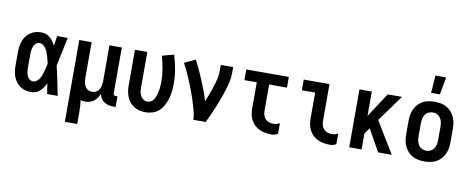

<svg xmlns="http://www.w3.org/2000/svg" viewBox="-77 -1120 4154 1698"><g transform="rotate(10 2000.0 -271.0)"><path d="M219 8Q194 8 168.5 2Q143 -4 121.5 -18.5Q100 -33 84 -54Q68 -75 59 -99Q50 -123 46.5 -148.5Q43 -174 43 -200V-320Q43 -346 46.5 -371.5Q50 -397 59 -421Q68 -445 84 -466Q100 -487 121.5 -501.5Q143 -516 168.5 -522Q194 -528 219 -528Q241 -528 261 -520.5Q281 -513 297 -499Q313 -485 325 -467.5Q337 -450 346 -431Q350 -453 353.5 -475.5Q357 -498 360 -520H455Q447 -482 439 -444.5Q431 -407 424 -369L423 -367Q418 -341 412.5 -315Q407 -289 401 -263Q417 -198 430 -132Q443 -66 457 0H362Q358 -23 354.5 -46.5Q351 -70 348 -93Q338 -74 326 -55.5Q314 -37 298 -22.5Q282 -8 261.5 0Q241 8 219 8ZM219 -88Q237 -88 252 -99.5Q267 -111 276.5 -126.5Q286 -142 292 -159Q298 -176 303 -193.5Q308 -211 312 -228.5Q316 -246 320 -264Q316 -281 312 -298Q308 -315 303 -331.5Q298 -348 291.5 -364.5Q285 -381 275.5 -395.5Q266 -410 251.5 -421Q237 -432 219 -432Q207 -432 196 -426.5Q185 -421 177.5 -411.5Q170 -402 165.5 -391Q161 -380 158.5 -368Q156 -356 155 -344Q154 -332 154 -320V-200Q154 -188 155 -176Q156 -164 158.5 -152Q161 -140 165.5 -129Q170 -118 177.5 -108.5Q185 -99 196 -93.5Q207 -88 219 -88Z M559 215V-520H670V-200Q670 -187 671.5 -174Q673 -161 676.5 -148.5Q680 -136 686.5 -124.5Q693 -113 702.5 -104.5Q712 -96 724.5 -92Q737 -88 750 -88Q769 -88 786 -97.5Q803 -107 812.5 -123Q822 -139 825.5 -157.5Q829 -176 830 -195V-520H941V-108Q941 -104 942 -100Q943 -96 946 -93Q949 -90 953 -89Q957 -88 961 -88H978V8H961Q939 8 917.5 3.5Q896 -1 877 -13Q858 -25 846 -44Q834 -63 831 -85Q823 -65 811 -47.5Q799 -30 782.5 -17Q766 -4 745.5 2Q725 8 704 8Q694 8 683.5 6.5Q673 5 663 2Q667 28 668.5 54.5Q670 81 670 107V215Z M1246 8Q1219 8 1193 2Q1167 -4 1144.5 -17.5Q1122 -31 1105 -51.5Q1088 -72 1077.5 -96.5Q1067 -121 1063 -147.5Q1059 -174 1059 -200V-520H1170V-200Q1170 -181 1173 -162Q1176 -143 1185 -126.5Q1194 -110 1210.5 -99Q1227 -88 1245 -88Q1260 -88 1274 -94.5Q1288 -101 1297 -112.5Q1306 -124 1312 -137.5Q1318 -151 1322.5 -165.5Q1327 -180 1330 -194.5Q1333 -209 1334.5 -223.5Q1336 -238 1337 -253Q1338 -268 1338 -283Q1338 -340 1328 -397.5Q1318 -455 1302 -510L1408 -538Q1427 -476 1438 -412Q1449 -348 1449 -283Q1449 -250 1445.5 -216.5Q1442 -183 1432.5 -151Q1423 -119 1407.5 -89Q1392 -59 1368 -36Q1344 -13 1311.5 -2.5Q1279 8 1246 8Z M1675 0Q1675 -32 1667 -63.5Q1659 -95 1650 -126Q1641 -157 1631 -187Q1621 -217 1609.5 -247.5Q1598 -278 1586 -307.5Q1574 -337 1561.5 -366.5Q1549 -396 1535 -425Q1521 -454 1506 -482L1604 -528Q1626 -487 1646 -444Q1666 -401 1684 -357.5Q1702 -314 1718.5 -270Q1735 -226 1749 -181Q1763 -215 1776.5 -250Q1790 -285 1801.5 -321Q1813 -357 1821.5 -393.5Q1830 -430 1830 -468V-520H1941V-468Q1941 -427 1932 -386.5Q1923 -346 1910.5 -306.5Q1898 -267 1883.5 -228Q1869 -189 1853.5 -151Q1838 -113 1821 -75Q1804 -37 1786 0Z M2378 8Q2351 8 2324 3.5Q2297 -1 2272 -12Q2247 -23 2226.5 -41.5Q2206 -60 2193 -84Q2180 -108 2175 -135Q2170 -162 2170 -189V-424H2059V-520H2441V-424H2281V-189Q2281 -169 2286.5 -149.5Q2292 -130 2305.5 -115.5Q2319 -101 2338.5 -94.5Q2358 -88 2378 -88Q2393 -88 2407 -92Q2421 -96 2434 -104V-8Q2421 0 2407 4Q2393 8 2378 8Z M2903 8Q2876 8 2848.5 3.5Q2821 -1 2796.5 -12Q2772 -23 2751.5 -41.5Q2731 -60 2718 -84Q2705 -108 2699.5 -135Q2694 -162 2694 -189V-424H2575V-520H2806V-189Q2806 -169 2811.5 -149.5Q2817 -130 2830.5 -115.5Q2844 -101 2863.5 -94.5Q2883 -88 2903 -88Q2917 -88 2931.5 -92Q2946 -96 2958 -104V-8Q2946 0 2931.5 4Q2917 8 2903 8Z M3334 0 3224 -197 3186 -144V0H3075V-520H3186V-301L3329 -520H3457L3285 -282L3457 0Z M3750 8Q3723 8 3695.5 3Q3668 -2 3644 -15Q3620 -28 3601.5 -48.5Q3583 -69 3571.5 -93.5Q3560 -118 3555.5 -145.5Q3551 -173 3551 -200V-320Q3551 -347 3555.5 -374.5Q3560 -402 3571.5 -426.5Q3583 -451 3601.5 -471.5Q3620 -492 3644 -505Q3668 -518 3695.5 -523Q3723 -528 3750 -528Q3777 -528 3804.5 -523Q3832 -518 3856 -505Q3880 -492 3898.5 -471.5Q3917 -451 3928.5 -426Q3940 -401 3944.5 -374Q3949 -347 3949 -320V-200Q3949 -173 3944.5 -145.5Q3940 -118 3928.5 -93.5Q3917 -69 3898.5 -48.5Q3880 -28 3856 -15Q3832 -2 3804.5 3Q3777 8 3750 8ZM3750 -88Q3770 -88 3788.5 -97Q3807 -106 3818.5 -123Q3830 -140 3834 -160Q3838 -180 3838 -200V-320Q3838 -340 3834 -360Q3830 -380 3818.5 -397Q3807 -414 3788.5 -423Q3770 -432 3750 -432Q3730 -432 3711.5 -423Q3693 -414 3681.5 -397Q3670 -380 3666 -360Q3662 -340 3662 -320V-200Q3662 -180 3666 -160Q3670 -140 3681.5 -123Q3693 -106 3711.5 -97Q3730 -88 3750 -88ZM3704 -600 3716 -757H3812L3783 -600Z"/></g></svg>

Font: Iosevka Term
Style: Bold
Weight: 700
Monospace: yes
Designer: Belleve Invis
Foundry: Belleve Invis
Version: Version 30.0.1